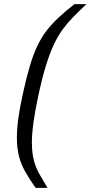

<svg xmlns="http://www.w3.org/2000/svg" viewBox="-20 -763 440 933"><path d="M153 150Q123 107 102.5 71Q82 35 72 -4.5Q62 -44 62 -95Q62 -122 65 -154Q68 -186 75 -225.5Q82 -265 92 -311Q109 -389 125.5 -444Q142 -499 161.5 -540Q181 -581 206 -613.5Q231 -646 264 -677Q297 -708 342 -743H400Q365 -710 336.5 -681Q308 -652 284.5 -620Q261 -588 241 -545Q221 -502 202.5 -442Q184 -382 166 -297Q150 -222 142.5 -167Q135 -112 135 -71Q135 -20 144.5 16Q154 52 171.5 83Q189 114 211 150Z"/></svg>

Font: Saira SemiExpanded
Style: Italic
Weight: 400
Width: 6
Italic angle: -12°
Designer: Hector Gatti with collaboration of the Omnibus-Type team
Foundry: Omnibus-Type
Version: Version 1.101